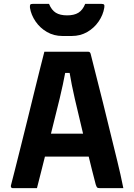

<svg xmlns="http://www.w3.org/2000/svg" viewBox="-20 -967 690 987"><path d="M170 0H44Q41 0 38 -3Q35 -6 36 -13Q44 -43 57 -95Q70 -147 86.5 -212.5Q103 -278 120.5 -349Q138 -420 154.5 -487.5Q171 -555 185 -610.5Q199 -666 208 -701H434Q443 -701 446 -690Q475 -577 509.5 -438.5Q544 -300 583 -139Q591 -106 599 -71Q607 -36 614 0H491Q482 0 479 -3.5Q476 -7 472 -19Q462 -57 453 -93Q444 -129 436 -162H211Q202 -125 191.5 -84.5Q181 -44 170 0ZM315 -592Q305 -537 287 -461.5Q269 -386 242 -280H407Q382 -383 364.5 -459.5Q347 -536 338 -592ZM418 -947H502Q512 -947 515 -943Q518 -939 516 -927Q510 -890 487 -856.5Q464 -823 428.5 -802.5Q393 -782 349 -782H301Q257 -782 221.5 -802.5Q186 -823 163 -856.5Q140 -890 134 -927Q133 -939 135.5 -943Q138 -947 148 -947H232Q245 -915 267 -901.5Q289 -888 325 -888Q361 -888 383 -901.5Q405 -915 418 -947Z"/></svg>

Font: Recursive Sn Lnr St
Style: Bold
Weight: 700
Version: Version 1.079;hotconv 1.0.112;makeotfexe 2.5.65598; ttfautoh